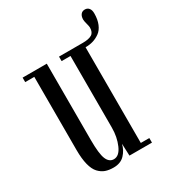

<svg xmlns="http://www.w3.org/2000/svg" viewBox="-163 -732 744 830"><g transform="rotate(-30 209.0 -317.0)"><path d="M158.2 10.7Q134.8 10.7 117.7 4.6Q100.6 -1.5 86.2 -16.8Q71.8 -32.2 64.2 -62Q56.6 -91.8 56.6 -135.7V-500.5H11.2V-522.9H131.8V-142.1Q131.8 -73.2 142.8 -46.6Q153.8 -20 177.2 -20Q204.1 -20 220.7 -58.1Q237.3 -96.2 237.3 -143.1V-500.5H192.9V-522.9H312Q341.8 -522.9 356.7 -532Q371.6 -541 371.6 -564.9Q371.6 -571.3 367.4 -586.7Q363.3 -602.1 363.3 -608.9Q363.3 -625 370.6 -634.3Q377.9 -643.6 391.1 -643.6Q403.8 -643.6 411.1 -634.5Q418.5 -625.5 418.5 -608.9Q418.5 -578.1 409.2 -555.9Q399.9 -533.7 383.8 -522.2Q367.7 -510.7 350.3 -505.6Q333 -500.5 312.5 -500.5V-22.9H355V0H242.7L240.2 -60.5Q233.9 -32.2 213.6 -10.7Q193.4 10.7 158.2 10.7Z"/></g></svg>

Font: Imbue
Style: Regular
Weight: 400
Designer: Tyler Finck
Foundry: Etcetera Type Company
Version: Version 0.910